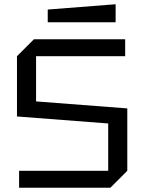

<svg xmlns="http://www.w3.org/2000/svg" viewBox="-20 -885 680 905"><path d="M70 0V-80H490V-303L60 -336V-620L140 -700H570V-620H150V-407L580 -374V-80L500 0ZM205 -780V-840L525 -865V-780Z"/></svg>

Font: Tektur
Style: Regular
Weight: 400
Designer: Adam Jagosz
Foundry: Adam Jagosz
Version: Version 1.005;gftools[0.9.30]